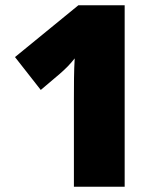

<svg xmlns="http://www.w3.org/2000/svg" viewBox="-20 -710 612 730"><path d="M454 0V-690H278L37 -493L135 -368L207 -429C230 -449 246 -465 264 -488C261 -441 261 -383 261 -331V0Z"/></svg>

Font: Noto Sans Kannada Black
Style: Regular
Weight: 900
Designer: Jelle Bosma - Monotype Design Team
Foundry: Monotype Imaging Inc.
Version: Version 2.005